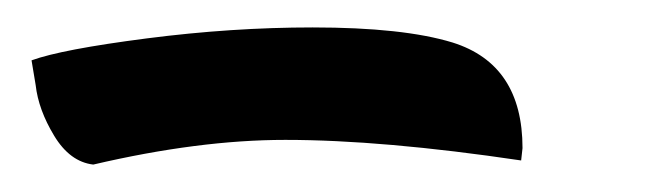

<svg xmlns="http://www.w3.org/2000/svg" viewBox="-20 -389 479 140"><path d="M3 -345Q25 -353 87 -361Q149 -369 208 -369Q274 -369 310 -358Q361 -342 361 -281L360 -272Q259 -287 188 -287Q125 -287 48 -269Q31 -271 19.5 -290Q8 -309 6 -327Z"/></svg>

Font: Vervelle
Style: Script
Weight: 400
Monospace: yes
Designer: Nur Solikh
Foundry: Astageni Type
Version: Version 1.0